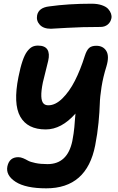

<svg xmlns="http://www.w3.org/2000/svg" viewBox="-20 -734 639 1041"><path d="M255.9 -578.1Q215.3 -578.1 195.6 -599.9Q175.8 -621.6 181.2 -650.9Q189.5 -692.4 246.1 -699.2Q350.6 -713.9 477.1 -713.9Q508.8 -713.9 532.2 -705.8Q555.7 -697.8 566.7 -685.3Q577.6 -672.9 582 -659.9Q586.4 -647 584 -634.8Q579.6 -613.3 563.7 -600.6Q547.9 -587.9 524.9 -587.9Q424.8 -587.9 341.8 -583Q258.8 -578.1 255.9 -578.1ZM231 287.1Q119.6 287.1 64.9 252Q10.3 216.8 20 168Q30.8 118.2 79.1 118.2Q91.8 118.2 105.7 124Q119.6 129.9 131.8 137Q144 144 171.9 149.9Q199.7 155.8 237.8 155.8Q345.7 155.8 372.1 30.8Q376 11.2 378.9 -9.5Q381.8 -30.3 383.1 -44.2Q384.3 -58.1 386 -81.5Q387.7 -105 389.2 -118.2Q313 -32.2 228 -32.2Q128.9 -32.2 89.8 -101.8Q50.8 -171.4 80.1 -316.9Q90.3 -368.7 102.1 -403.1Q113.8 -437.5 127.4 -455.3Q141.1 -473.1 154.5 -480Q168 -486.8 186 -486.8Q223.6 -486.8 237.1 -465.1Q250.5 -443.4 241.2 -403.8Q213.4 -291.5 212.4 -287.1Q193.4 -194.3 216.8 -171.9Q226.1 -163.1 242.2 -163.1Q280.3 -163.1 318.1 -200.2Q356 -237.3 386 -296.1Q416 -355 439.9 -431.2Q449.7 -461.9 463.1 -473.9Q476.6 -485.8 502 -485.8Q539.1 -485.8 556.4 -457.8Q573.7 -429.7 557.1 -374Q539.1 -316.9 530.5 -262.7Q522 -208.5 521 -169.7Q520 -130.9 514.2 -69.3Q508.3 -7.8 496.1 54.2Q450.7 287.1 231 287.1Z"/></svg>

Font: Shantell Sans Bouncy
Style: Italic
Weight: 600
Italic angle: -11.31°
Designer: Stephen Nixon, Anya Danilova, Shantell Martin
Foundry: Arrow Type
Version: Version 1.006;[9816181b4]